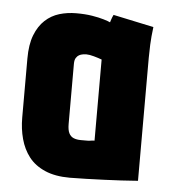

<svg xmlns="http://www.w3.org/2000/svg" viewBox="-43 -554 539 599"><g transform="rotate(5 226.0 -255.0)"><path d="M416 -487 289 -514Q285 -506 282.5 -498Q280 -490 280 -490Q274 -493 259 -497.5Q244 -502 222.5 -505.5Q201 -509 173 -509Q145 -509 120 -501.5Q95 -494 75.5 -476Q56 -458 44.5 -428.5Q33 -399 33 -355V-170Q33 -135 41.5 -103.5Q50 -72 68.5 -48Q87 -24 119 -10Q151 4 197 4Q220 4 248 3Q276 2 305 1Q334 0 357.5 -1.5Q381 -3 395.5 -4Q410 -5 410 -5V-390Q410 -407 411 -431.5Q412 -456 416 -487ZM179 -163V-351Q179 -363 183 -369.5Q187 -376 192.5 -379Q198 -382 204.5 -383Q211 -384 215 -384Q220 -384 226 -383Q232 -382 239 -380Q246 -378 252.5 -376Q259 -374 264 -372V-118Q258 -118 252.5 -117Q247 -116 242 -116Q237 -116 231.5 -116Q226 -116 221 -116Q208 -116 198.5 -120Q189 -124 184 -134Q179 -144 179 -163Z"/></g></svg>

Font: Advent Pro ExtraBold
Style: Regular
Weight: 800
Designer: VivaRado, Andreas Kalpakidis
Foundry: VivaRado, Andreas Kalpakidis
Version: Version 3.000